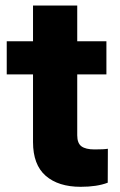

<svg xmlns="http://www.w3.org/2000/svg" viewBox="-20 -681 445 710"><path d="M4.9 -405.8V-528.3H102.1V-660.6H265.6V-528.3H373.5V-405.8H265.6V-180.7Q265.6 -151.4 281.2 -139.9Q296.9 -128.4 329.6 -128.4Q364.7 -128.4 378.9 -130.9L378.4 -5.4Q338.9 9.8 278.3 9.8Q195.8 9.8 148.9 -31Q102.1 -71.8 102.1 -155.8V-405.8Z"/></svg>

Font: Bert Sans Black
Style: Regular
Weight: 900
Designer: Christian Robertson, Adam Twardoch, & Cristiano Sobral
Foundry: Google
Version: Version 12.135;January 10, 2020;FontCreator 12.0.0.2547 64-b